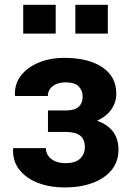

<svg xmlns="http://www.w3.org/2000/svg" viewBox="-20 -782 559 811"><path d="M252 9.8Q191.9 9.8 141.8 -9Q91.8 -27.8 62.5 -64.2Q33.2 -100.6 35.2 -153.3L35.6 -156.2H173.8Q173.8 -138.2 183.8 -123.8Q193.8 -109.4 212.4 -101.1Q231 -92.8 256.8 -92.8Q298.8 -92.8 318.6 -112.1Q338.4 -131.3 338.4 -160.2Q338.4 -193.4 318.8 -209Q299.3 -224.6 258.8 -224.6H182.6V-315.4H258.8Q294.9 -315.4 312 -330.8Q329.1 -346.2 329.1 -374.5Q329.1 -399.4 312.5 -416.7Q295.9 -434.1 256.8 -434.1Q234.9 -434.1 218 -427Q201.2 -419.9 191.7 -407Q182.1 -394 182.1 -376.5H43.9L43 -379.4Q41 -426.8 68.1 -462.2Q95.2 -497.6 143.3 -517.6Q191.4 -537.6 252 -537.6Q353.5 -537.6 412.4 -497.8Q471.2 -458 471.2 -386.7Q471.2 -349.1 449.7 -319.1Q428.2 -289.1 390.1 -272Q480.5 -239.7 480.5 -149.9Q480.5 -100.1 451.9 -64.5Q423.3 -28.8 371.6 -9.5Q319.8 9.8 252 9.8ZM298.3 -640.1V-761.7H435.5V-640.1ZM78.1 -640.1V-761.7H215.3V-640.1Z"/></svg>

Font: Roboto Slab LO
Style: Bold
Weight: 700
Designer: Google
Version: Version 2.000